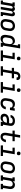

<svg xmlns="http://www.w3.org/2000/svg" viewBox="3180 -4012 797 7282"><g transform="rotate(90 3579.0 -370.5)"><path d="M-42 0V-84H16L76 -446H29V-530H186L178 -481Q186 -493 196.5 -504Q207 -515 219.5 -523Q232 -531 246 -534.5Q260 -538 274 -538Q274 -538 274 -538Q274 -538 274 -538Q292 -538 307.5 -532.5Q323 -527 334 -515.5Q345 -504 351 -489Q357 -474 359 -457Q366 -474 377 -489Q388 -504 402 -515.5Q416 -527 433.5 -532.5Q451 -538 468 -538Q468 -538 468 -538Q468 -538 468 -538Q485 -538 501 -532.5Q517 -527 528 -515Q539 -503 545 -487.5Q551 -472 553 -455Q555 -438 553.5 -420.5Q552 -403 549 -386L500 -84H546V0H389L455 -402Q457 -412 456 -421.5Q455 -431 450 -439Q445 -447 436 -450.5Q427 -454 417 -454Q408 -454 398.5 -450Q389 -446 382.5 -439Q376 -432 371 -423.5Q366 -415 362.5 -406Q359 -397 357 -388Q355 -379 353 -370L292 0H195L262 -402Q264 -412 263 -421.5Q262 -431 256.5 -439Q251 -447 242 -450.5Q233 -454 223 -454Q214 -454 205 -450Q196 -446 189 -439Q182 -432 177 -423.5Q172 -415 169 -406Q166 -397 163.5 -388Q161 -379 160 -370L98 0Z M854 8Q823 8 793 2Q763 -4 737.5 -19Q712 -34 694.5 -57.5Q677 -81 668.5 -109.5Q660 -138 660.5 -169Q661 -200 666 -231L684 -341Q688 -368 697.5 -395Q707 -422 724 -445.5Q741 -469 764 -488Q787 -507 813.5 -518Q840 -529 867 -535Q894 -541 922 -541Q953 -541 982.5 -533.5Q1012 -526 1037 -511Q1062 -496 1080 -472.5Q1098 -449 1106.5 -420.5Q1115 -392 1115 -361Q1115 -330 1109 -299L1091 -189Q1087 -162 1077.5 -135.5Q1068 -109 1051.5 -85Q1035 -61 1012 -42.5Q989 -24 962.5 -12.5Q936 -1 908.5 3.5Q881 8 854 8ZM855 -76Q872 -76 889 -79Q906 -82 922 -90Q938 -98 951 -110.5Q964 -123 973.5 -138Q983 -153 988.5 -169.5Q994 -186 997 -203L1015 -313Q1018 -330 1018.5 -347.5Q1019 -365 1015.5 -381.5Q1012 -398 1004 -412.5Q996 -427 982.5 -436.5Q969 -446 952 -450Q935 -454 918 -454Q901 -454 884.5 -450.5Q868 -447 852 -439Q836 -431 823 -418.5Q810 -406 801 -391Q792 -376 786.5 -360Q781 -344 778 -327L760 -217Q757 -200 756.5 -182.5Q756 -165 759.5 -149Q763 -133 771 -118.5Q779 -104 792 -94Q805 -84 821.5 -80Q838 -76 855 -76Q855 -76 855 -76Q855 -76 855 -76Z M1404 8Q1375 8 1349.5 0Q1324 -8 1305 -26Q1286 -44 1276 -69Q1266 -94 1262 -120.5Q1258 -147 1259.5 -175Q1261 -203 1266 -231L1284 -341Q1288 -366 1296 -391Q1304 -416 1317.5 -439Q1331 -462 1350.5 -481.5Q1370 -501 1393.5 -514Q1417 -527 1442.5 -532.5Q1468 -538 1494 -538Q1519 -538 1542 -531.5Q1565 -525 1582.5 -510Q1600 -495 1610.5 -474Q1621 -453 1626 -430L1663 -651H1616V-735H1774L1666 -84H1713V0H1555L1569 -82Q1555 -61 1537 -43Q1519 -25 1497 -13.5Q1475 -2 1451 3Q1427 8 1404 8ZM1455 -76Q1471 -76 1486.5 -79Q1502 -82 1516.5 -89Q1531 -96 1544 -107Q1557 -118 1565.5 -132Q1574 -146 1579 -161Q1584 -176 1587 -192L1605 -302Q1608 -320 1609 -337.5Q1610 -355 1608 -372Q1606 -389 1599.5 -405Q1593 -421 1581 -432.5Q1569 -444 1552.5 -449Q1536 -454 1518 -454Q1501 -454 1484.5 -450.5Q1468 -447 1452.5 -439Q1437 -431 1423.5 -418.5Q1410 -406 1401 -391Q1392 -376 1386.5 -360Q1381 -344 1378 -327L1360 -217Q1357 -200 1356.5 -182.5Q1356 -165 1359.5 -149Q1363 -133 1371 -118.5Q1379 -104 1392 -94Q1405 -84 1421.5 -80Q1438 -76 1455 -76Q1455 -76 1455 -76Q1455 -76 1455 -76Z M1851 0V-84H2017L2077 -446H1938V-530H2188L2114 -84H2253V0ZM2156 -611Q2140 -611 2124.5 -616.5Q2109 -622 2099.5 -634.5Q2090 -647 2087.5 -663.5Q2085 -680 2088 -697Q2090 -708 2096 -719Q2102 -730 2112 -737Q2122 -744 2133.5 -746.5Q2145 -749 2156 -749Q2173 -749 2188 -743.5Q2203 -738 2212.5 -725.5Q2222 -713 2224.5 -696.5Q2227 -680 2224 -663Q2223 -652 2217 -641Q2211 -630 2201 -623Q2191 -616 2179.5 -613.5Q2168 -611 2156 -611Z M2451 0V-84H2571L2627 -419H2512V-503H2640L2656 -595Q2659 -615 2666 -635.5Q2673 -656 2686 -674Q2699 -692 2716.5 -706Q2734 -720 2754 -728.5Q2774 -737 2795 -740Q2816 -743 2836 -743Q2865 -743 2893 -736Q2921 -729 2940.5 -710.5Q2960 -692 2967.5 -664.5Q2975 -637 2970 -608Q2969 -606 2969 -604Q2969 -602 2968 -600H2873Q2873 -601 2873 -601.5Q2873 -602 2873 -603Q2875 -615 2872.5 -626Q2870 -637 2863 -645Q2856 -653 2845 -656Q2834 -659 2822 -659Q2808 -659 2794.5 -652.5Q2781 -646 2771.5 -634.5Q2762 -623 2757 -609Q2752 -595 2750 -581L2737 -503H2907V-419H2723L2668 -84H2807V0Z M3051 0V-84H3217L3277 -446H3138V-530H3388L3314 -84H3453V0ZM3356 -611Q3340 -611 3324.5 -616.5Q3309 -622 3299.5 -634.5Q3290 -647 3287.5 -663.5Q3285 -680 3288 -697Q3290 -708 3296 -719Q3302 -730 3312 -737Q3322 -744 3333.5 -746.5Q3345 -749 3356 -749Q3373 -749 3388 -743.5Q3403 -738 3412.5 -725.5Q3422 -713 3424.5 -696.5Q3427 -680 3424 -663Q3423 -652 3417 -641Q3411 -630 3401 -623Q3391 -616 3379.5 -613.5Q3368 -611 3356 -611Z M3853 8Q3830 8 3807 5Q3784 2 3763 -6Q3742 -14 3724.5 -27Q3707 -40 3694 -57.5Q3681 -75 3673.5 -95.5Q3666 -116 3662.5 -138.5Q3659 -161 3660.5 -184.5Q3662 -208 3666 -231L3684 -341Q3688 -366 3695 -390Q3702 -414 3714 -437Q3726 -460 3744 -480Q3762 -500 3784 -514Q3806 -528 3831.5 -533Q3857 -538 3881 -538Q3904 -538 3927 -534Q3950 -530 3970.5 -521.5Q3991 -513 4008 -498.5Q4025 -484 4036 -465L4046 -530H4140L4110 -349H4017Q4020 -371 4016 -392Q4012 -413 3998 -427.5Q3984 -442 3963.5 -448Q3943 -454 3922 -454Q3905 -454 3888 -451Q3871 -448 3855 -440Q3839 -432 3825 -420Q3811 -408 3801.5 -392.5Q3792 -377 3786.5 -360.5Q3781 -344 3778 -327L3760 -217Q3757 -200 3756.5 -182.5Q3756 -165 3759 -149Q3762 -133 3770 -118.5Q3778 -104 3790.5 -94Q3803 -84 3819.5 -80Q3836 -76 3853 -76Q3876 -76 3900 -83Q3924 -90 3943 -106.5Q3962 -123 3973.5 -145Q3985 -167 3990 -191H4085Q4080 -164 4070 -138Q4060 -112 4044 -88.5Q4028 -65 4006.5 -46Q3985 -27 3959.5 -14.5Q3934 -2 3907 3Q3880 8 3853 8Z M4406 8Q4371 8 4338.5 -1.5Q4306 -11 4284 -35Q4262 -59 4255 -92.5Q4248 -126 4254 -161Q4258 -188 4271.5 -213.5Q4285 -239 4307 -257.5Q4329 -276 4355.5 -287.5Q4382 -299 4409 -305.5Q4436 -312 4463 -314.5Q4490 -317 4517 -317H4608L4615 -359Q4618 -380 4613 -399.5Q4608 -419 4593.5 -432Q4579 -445 4559 -449.5Q4539 -454 4518 -454Q4498 -454 4478 -450.5Q4458 -447 4440 -437Q4422 -427 4408.5 -410Q4395 -393 4391 -372H4295Q4300 -397 4310.5 -420Q4321 -443 4337.5 -463Q4354 -483 4376 -498Q4398 -513 4421.5 -522Q4445 -531 4469.5 -534.5Q4494 -538 4518 -538Q4539 -538 4559.5 -536Q4580 -534 4599.5 -528.5Q4619 -523 4636.5 -514.5Q4654 -506 4668.5 -493Q4683 -480 4693 -463Q4703 -446 4708 -426.5Q4713 -407 4712.5 -386.5Q4712 -366 4709 -345L4666 -84H4713V0H4555L4570 -90Q4557 -68 4539.5 -49Q4522 -30 4500 -16.5Q4478 -3 4454 2.5Q4430 8 4406 8ZM4432 -76Q4460 -76 4487.5 -84.5Q4515 -93 4537.5 -112Q4560 -131 4573 -157Q4586 -183 4590 -211L4594 -233H4517Q4505 -233 4493 -232.5Q4481 -232 4469 -231Q4457 -230 4445 -227.5Q4433 -225 4421 -221.5Q4409 -218 4397.5 -213.5Q4386 -209 4375.5 -201Q4365 -193 4359 -182Q4353 -171 4351 -159Q4348 -141 4352.5 -124Q4357 -107 4369 -95.5Q4381 -84 4398 -80Q4415 -76 4432 -76Z M5120 8Q5092 8 5065.5 0.5Q5039 -7 5020 -24.5Q5001 -42 4990 -66.5Q4979 -91 4974.5 -118Q4970 -145 4972 -173Q4974 -201 4978 -229L5014 -446H4892V-530H5028L5062 -735H5159L5125 -530H5294V-446H5111L5073 -216Q5070 -201 5068.5 -185.5Q5067 -170 5068 -155Q5069 -140 5072.5 -126Q5076 -112 5084 -100.5Q5092 -89 5105.5 -82.5Q5119 -76 5134 -76Q5147 -76 5160.5 -80Q5174 -84 5185 -92.5Q5196 -101 5204.5 -112.5Q5213 -124 5219 -137Q5225 -150 5229 -163Q5233 -176 5235 -189Q5236 -190 5236 -191.5Q5236 -193 5236 -195H5332Q5332 -192 5331.5 -189.5Q5331 -187 5330 -185Q5326 -160 5317.5 -135.5Q5309 -111 5295 -88Q5281 -65 5262 -46Q5243 -27 5219.5 -14.5Q5196 -2 5170.5 3Q5145 8 5120 8Z M5451 0V-84H5617L5677 -446H5538V-530H5788L5714 -84H5853V0ZM5756 -611Q5740 -611 5724.5 -616.5Q5709 -622 5699.5 -634.5Q5690 -647 5687.5 -663.5Q5685 -680 5688 -697Q5690 -708 5696 -719Q5702 -730 5712 -737Q5722 -744 5733.5 -746.5Q5745 -749 5756 -749Q5773 -749 5788 -743.5Q5803 -738 5812.5 -725.5Q5822 -713 5824.5 -696.5Q5827 -680 5824 -663Q5823 -652 5817 -641Q5811 -630 5801 -623Q5791 -616 5779.5 -613.5Q5768 -611 5756 -611Z M6254 8Q6223 8 6193 2Q6163 -4 6137.5 -19Q6112 -34 6094.5 -57.5Q6077 -81 6068.5 -109.5Q6060 -138 6060.5 -169Q6061 -200 6066 -231L6084 -341Q6088 -368 6097.5 -395Q6107 -422 6124 -445.5Q6141 -469 6164 -488Q6187 -507 6213.5 -518Q6240 -529 6267 -535Q6294 -541 6322 -541Q6353 -541 6382.5 -533.5Q6412 -526 6437 -511Q6462 -496 6480 -472.5Q6498 -449 6506.5 -420.5Q6515 -392 6515 -361Q6515 -330 6509 -299L6491 -189Q6487 -162 6477.5 -135.5Q6468 -109 6451.5 -85Q6435 -61 6412 -42.5Q6389 -24 6362.5 -12.5Q6336 -1 6308.5 3.5Q6281 8 6254 8ZM6255 -76Q6272 -76 6289 -79Q6306 -82 6322 -90Q6338 -98 6351 -110.5Q6364 -123 6373.5 -138Q6383 -153 6388.5 -169.5Q6394 -186 6397 -203L6415 -313Q6418 -330 6418.5 -347.5Q6419 -365 6415.5 -381.5Q6412 -398 6404 -412.5Q6396 -427 6382.5 -436.5Q6369 -446 6352 -450Q6335 -454 6318 -454Q6301 -454 6284.5 -450.5Q6268 -447 6252 -439Q6236 -431 6223 -418.5Q6210 -406 6201 -391Q6192 -376 6186.5 -360Q6181 -344 6178 -327L6160 -217Q6157 -200 6156.5 -182.5Q6156 -165 6159.5 -149Q6163 -133 6171 -118.5Q6179 -104 6192 -94Q6205 -84 6221.5 -80Q6238 -76 6255 -76Q6255 -76 6255 -76Q6255 -76 6255 -76Z M6591 0V-84H6649L6709 -446H6663V-530H6820L6808 -456Q6819 -475 6834.5 -491Q6850 -507 6868.5 -518Q6887 -529 6908 -533.5Q6929 -538 6949 -538Q6978 -538 7005 -530Q7032 -522 7052.5 -505Q7073 -488 7085.5 -464Q7098 -440 7103.5 -412.5Q7109 -385 7107.5 -356.5Q7106 -328 7101 -299L7066 -84H7113V0H6911V-84H6969L7007 -313Q7010 -330 7010.5 -347Q7011 -364 7008.5 -380Q7006 -396 6999 -410.5Q6992 -425 6980 -435Q6968 -445 6952 -449.5Q6936 -454 6919 -454Q6903 -454 6888 -451Q6873 -448 6858 -441Q6843 -434 6830.5 -422.5Q6818 -411 6809.5 -397.5Q6801 -384 6796 -368.5Q6791 -353 6788 -338L6746 -84H6793V0Z"/></g></svg>

Font: Iosevka Slab MdExObl
Style: Regular
Weight: 500
Width: 7
Italic angle: -9°
Monospace: yes
Designer: Belleve Invis
Foundry: Belleve Invis
Version: Version 11.1.1; ttfautohint (v1.8.3)